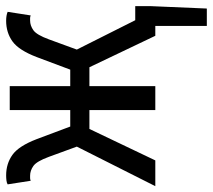

<svg xmlns="http://www.w3.org/2000/svg" viewBox="-80 -484 710 641"><g transform="rotate(-90 275.5 -163.0)"><path d="M-25 0H61L166 -220H229V0H309V-220H372L477 0H510V172H568L576 -15V-67H529L431 -262L465 -355Q480 -396 495.5 -407Q511 -418 528 -418Q533 -418 536.5 -418Q540 -418 545 -416L557 -493Q545 -498 527 -498Q488 -498 458.5 -477Q429 -456 406 -396L364 -284H309V-486H229V-284H174L132 -396Q109 -456 79.5 -477Q50 -498 11 -498Q2 -498 -6 -497Q-14 -496 -19 -493L-7 -416Q-2 -418 1.5 -418Q5 -418 10 -418Q27 -418 42.5 -407Q58 -396 73 -355L107 -262Z"/></g></svg>

Font: Codetta
Style: Regular
Weight: 400
Italic angle: -11°
Designer: Ulrich Proeller
Foundry: PROSA GmbH
Version: Version 2.00;September 29, 2018;FontCreator 11.5.0.2427 64-b